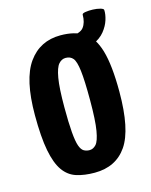

<svg xmlns="http://www.w3.org/2000/svg" viewBox="-93 -633 555 705"><g transform="rotate(-15 184.0 -280.5)"><path d="M180 10Q141 10 111 0.5Q81 -9 61.5 -36.5Q42 -64 32 -115.5Q22 -167 22 -251Q22 -387 66 -448.5Q110 -510 188 -510Q242 -510 276.5 -488.5Q311 -467 327.5 -411Q344 -355 344 -254Q344 -111 302.5 -50.5Q261 10 180 10ZM183 -75Q197 -75 208 -87Q219 -99 225.5 -137Q232 -175 232 -252Q232 -327 227.5 -364Q223 -401 213 -413Q203 -425 185 -425Q170 -425 158.5 -412Q147 -399 140.5 -361.5Q134 -324 134 -251Q134 -192 137 -156Q140 -120 146 -103Q152 -86 161.5 -80.5Q171 -75 183 -75ZM217 -433 218 -497Q260 -497 273.5 -514.5Q287 -532 287 -562Q287 -567 299.5 -569Q312 -571 327.5 -570.5Q343 -570 355.5 -566.5Q368 -563 368 -558Q369 -542 362.5 -521Q356 -500 340 -480Q324 -460 293.5 -446.5Q263 -433 217 -433Z"/></g></svg>

Font: Yanone Kaffeesatz SemiBold
Style: Regular
Weight: 600
Designer: Yanone (Cyrillic: Daniel Pouzeot, Huerta Tipografica, and Cyreal)
Foundry: Yanone
Version: Version 2.003